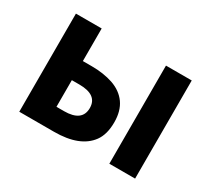

<svg xmlns="http://www.w3.org/2000/svg" viewBox="-112 -755 1044 949"><g transform="rotate(30 409.5 -280.0)"><path d="M79 -560H226V-374H277Q344 -374 398 -356Q453 -337 482.5 -295.5Q512 -254 512 -189Q512 -120 482 -79Q424 0 277 0H79ZM372 -190Q372 -265 269 -265H226V-113H269Q372 -113 372 -190ZM593 -560H740V0H593Z"/></g></svg>

Font: Merged Yaku Han JP
Style: Bold
Weight: 700
Designer: Ryoko NISHIZUKA 西塚涼子 (kana, bopomofo & ideographs); Paul D. Hunt (Latin, Greek & Cyrillic); Sandoll Communications 산돌커뮤니
Foundry: Adobe
Version: Version 2.004